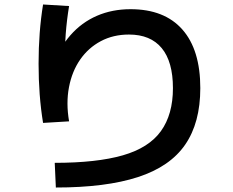

<svg xmlns="http://www.w3.org/2000/svg" viewBox="-20 -786 1040 856"><path d="M224 -60Q411 -60 527.5 -93.5Q644 -127 697.5 -201.5Q751 -276 751 -393Q751 -511 701 -571.5Q651 -632 555 -632Q485 -632 429.5 -602.5Q374 -573 337.5 -520.5Q301 -468 287.5 -397Q274 -326 288 -245L172 -238Q152 -360 152 -502Q152 -643 172 -766L288 -759Q268 -639 268 -501Q268 -465 269.5 -427.5Q271 -390 274 -354L212 -487Q244 -572 294 -629Q344 -686 412 -715.5Q480 -745 562 -745Q713 -745 793 -654.5Q873 -564 873 -393Q873 -239 805.5 -141Q738 -43 595 3.5Q452 50 229 50Z"/></svg>

Font: M PLUS 2 Thin SemiBold
Style: Regular
Weight: 600
Version: Version 1.001